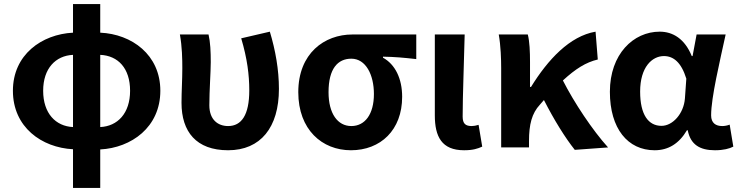

<svg xmlns="http://www.w3.org/2000/svg" viewBox="-20 -731 3664 952"><path d="M342 201H477V10C631 2 775 -100 775 -281C775 -460 633 -562 477 -569V-711H342V-569C187 -561 44 -460 44 -281C44 -100 187 1 342 9ZM194 -281C194 -392 256 -455 342 -459V-101C256 -105 194 -169 194 -281ZM625 -281C625 -169 563 -105 477 -101V-459C566 -455 625 -392 625 -281Z M1111 14C1272 14 1363 -99 1363 -290C1363 -385 1346 -481 1318 -574L1176 -541C1206 -440 1216 -359 1216 -283C1216 -160 1177 -106 1111 -106C1060 -106 1018 -138 1018 -209C1018 -282 1025 -373 1025 -423C1025 -475 1023 -521 1014 -560H872C883 -499 884 -437 884 -393C884 -335 880 -278 880 -221C880 -78 953 14 1111 14Z M1720 14C1867 14 1974 -86 1974 -251C1974 -342 1939 -412 1879 -445V-450C1939 -449 1982 -445 2044 -438V-560H1727C1589 -560 1459 -467 1459 -274C1459 -88 1577 14 1720 14ZM1722 -106C1654 -106 1609 -168 1609 -274C1609 -391 1655 -440 1722 -440C1794 -440 1834 -360 1834 -265C1834 -165 1790 -106 1722 -106Z M2281 14C2325 14 2349 6 2371 -4L2353 -112C2341 -108 2328 -106 2319 -106C2289 -106 2274 -117 2274 -153C2274 -257 2281 -424 2284 -560H2136V-159C2136 -54 2170 14 2281 14Z M2465 0H2603V-32C2603 -114 2617 -169 2657 -212C2664 -220 2671 -228 2677 -235C2728 -135 2783 -47 2830 12L2995 0C2918 -85 2827 -222 2771 -332C2834 -390 2885 -422 2944 -436L2933 -574C2805 -552 2697 -436 2613 -300H2608V-423C2608 -475 2606 -525 2597 -560H2453C2463 -503 2465 -437 2465 -393Z M3226 14C3294 14 3347 -19 3386 -85H3390C3404 -14 3450 14 3525 14C3567 14 3597 6 3616 -4L3598 -113C3585 -108 3572 -106 3561 -106C3529 -106 3506 -121 3506 -159C3506 -248 3549 -426 3578 -560H3434L3414 -453H3410C3375 -539 3316 -574 3251 -574C3121 -574 3004 -463 3004 -276C3004 -93 3093 14 3226 14ZM3260 -107C3195 -107 3154 -162 3154 -277C3154 -398 3213 -453 3272 -453C3319 -453 3358 -422 3383 -341L3376 -242C3370 -168 3316 -107 3260 -107Z"/></svg>

Font: Noto Sans HK
Style: Bold
Weight: 700
Designer: Ryoko NISHIZUKA 西塚涼子 (kana, bopomofo & ideographs); Paul D. Hunt (Latin, Greek & Cyrillic); Sandoll Communications 산돌커뮤니
Foundry: Adobe
Version: Version 2.002;hotconv 1.0.116;makeotfexe 2.5.65601